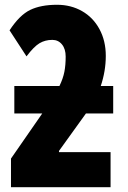

<svg xmlns="http://www.w3.org/2000/svg" viewBox="-20 -784 536 804"><path d="M423 -550Q423 -487 402 -424H454V-309H340L227 -152V-147H443V0H26V-120L157 -309H40V-424H229Q244 -455 249.5 -483Q255 -511 255 -547Q255 -579 239.5 -598Q224 -617 199 -617Q169 -617 145.5 -603Q122 -589 91 -548L20 -657Q62 -721 106.5 -742.5Q151 -764 219 -764Q277 -764 323.5 -737.5Q370 -711 396.5 -662Q423 -613 423 -550Z"/></svg>

Font: Noto Sans UI CondBlack
Style: Regular
Weight: 900
Width: 3
Designer: Monotype Design Team
Foundry: Monotype Imaging Inc.
Version: Version 1.001